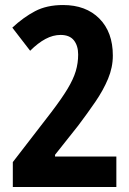

<svg xmlns="http://www.w3.org/2000/svg" viewBox="-20 -744 513 764"><path d="M31 -99 183 -296Q225 -351 248.5 -390Q272 -429 281.5 -461Q291 -493 291 -527Q291 -562 274 -583.5Q257 -605 221 -605Q191 -605 161 -589Q131 -573 100 -542L29 -634Q73 -675 119.5 -699.5Q166 -724 231 -724Q322 -724 375.5 -670Q429 -616 429 -523Q429 -476 410 -430.5Q391 -385 359.5 -339Q328 -293 291 -244L199 -128V-121H443V0H31Z"/></svg>

Font: Noto Sans Gurmukhi UI Condensed
Style: Bold
Weight: 700
Width: 3
Designer: Jelle Bosma - Monotype Design Team
Foundry: Monotype Imaging Inc.
Version: Version 2.004; ttfautohint (v1.8.4.7-5d5b)